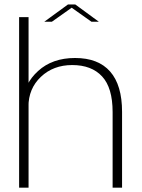

<svg xmlns="http://www.w3.org/2000/svg" viewBox="-20 -864 656 884"><path d="M68 0H111.5V-785H68ZM498.5 0H542V-349Q542 -472 487.2 -534.5Q432.5 -597 325.5 -597Q221 -597 155.5 -537.2Q90 -477.5 90 -402L111 -373Q111 -456 168.2 -510.2Q225.5 -564.5 312.5 -564.5Q401.5 -564.5 450 -512.2Q498.5 -460 498.5 -348ZM184 -764H219L310 -828.5L401 -764H435L326.5 -843.5H293Z"/></svg>

Font: Anybody SemiExpanded ExtraLight
Style: Regular
Weight: 250
Width: 6
Version: Version 1.113;gftools[0.9.25]